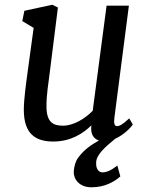

<svg xmlns="http://www.w3.org/2000/svg" viewBox="-20 -588 629 811"><path d="M80.6 -124.5C80.6 -22.5 129.9 9.8 205.1 9.8C278.8 9.8 330.6 -23.9 366.2 -58.6C361.3 -25.9 372.6 -2.4 397.9 5.4C369.1 22 339.4 39.6 311.5 76.2C299.3 91.8 292.5 116.2 291.5 136.7C290 167.5 314 203.1 366.2 203.1C422.9 203.1 462.9 179.7 488.3 157.2L475.6 111.3C448.2 132.8 429.7 140.1 412.1 140.1C400.9 140.1 384.3 129.9 386.2 98.1C386.7 66.9 421.4 34.7 466.8 -2C504.9 -19 534.7 -51.8 541 -62L525.9 -87.9C497.1 -61.5 484.4 -55.2 474.1 -55.2C463.4 -55.2 460 -66.9 463.4 -92.3L524.4 -564H430.2L371.6 -120.1C339.8 -87.4 291 -57.1 246.1 -57.1C203.6 -57.1 176.3 -71.8 176.3 -139.6C176.3 -189 183.6 -228.5 190.9 -287.6L224.6 -556.2L201.2 -567.9L83 -542.5L74.2 -499L122.1 -470.2L97.7 -291.5C89.8 -233.4 80.6 -167.5 80.6 -124.5Z"/></svg>

Font: Merriweather
Style: Italic
Weight: 400
Italic angle: -7.5°
Designer: Eben Sorkin
Foundry: Eben Sorkin
Version: Version 1.001